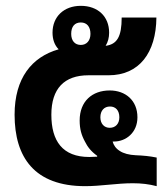

<svg xmlns="http://www.w3.org/2000/svg" viewBox="-20 -631 564 658"><path d="M272 7C326 7 380 -3 435 -3C465 -3 490 0 517 7V-91C493 -96 470 -98 445 -99C423 -100 403 -105 390 -114C377 -122 369 -134 366 -146C368 -146 370 -146 371 -146C411 -146 451 -176 451 -229C451 -287 410 -321 356 -321C296 -321 253 -284 253 -218C253 -189 259 -168 271 -146C280 -128 291 -113 313 -97V-94C305 -94 293 -93 286 -93C194 -93 156 -148 156 -238C156 -327 200 -373 283 -373H352C457 -373 515 -450 516 -571H397C397 -505 381 -479 342 -474C350 -487 354 -502 354 -519C354 -575 315 -611 257 -611C199 -611 160 -574 160 -519C160 -496 167 -476 181 -462C89 -436 30 -363 30 -238C30 -92 98 7 272 7ZM257 -477C236 -477 224 -492 224 -515C224 -540 236 -554 257 -554C278 -554 290 -539 290 -515C290 -492 277 -477 257 -477ZM356 -193C337 -193 324 -207 324 -229C324 -252 337 -266 357 -266C376 -266 389 -253 389 -229C389 -207 376 -193 356 -193Z"/></svg>

Font: Noto Sans Thai Looped UI Narrow
Style: Bold
Weight: 700
Width: 4
Designer: Cadson Demak Team
Foundry: Cadson Demak Co., Ltd.
Version: Version 1.000